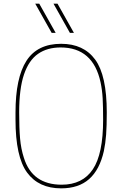

<svg xmlns="http://www.w3.org/2000/svg" viewBox="-20 -1026 670 1052"><path d="M173 -846ZM263 -846 173 -1006H195L285 -846ZM363 -846 273 -1006H295L385 -846ZM315 6Q192 6 128.5 -80.5Q65 -167 65 -370V-410Q65 -600 125 -693Q185 -786 315 -786Q438 -786 501.5 -699.5Q565 -613 565 -410Q565 -336 561.5 -288.5Q558 -241 549 -198Q526 -96 468.5 -45Q411 6 315 6ZM318 -14Q432 -14 488.5 -98Q545 -182 545 -370Q545 -441 542.5 -487Q540 -533 531 -575Q490 -766 312 -766Q239 -766 188.5 -731Q138 -696 111.5 -618Q85 -540 85 -410Q85 -324 90 -267Q95 -210 111 -161Q157 -14 318 -14Z"/></svg>

Font: Tanohe Sans Thin
Style: Regular
Weight: 100
Designer: Village Type and Design LLC & Cristiano Sobral
Foundry: Cooper Hewitt Smithsonian Design Museum
Version: Version 1.00;September 29, 2021;FontCreator 13.0.0.2655 64-b